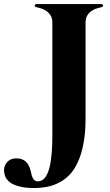

<svg xmlns="http://www.w3.org/2000/svg" viewBox="-139 -695 548 954"><path d="M286.1 -104.5Q286.1 -33.2 275.4 19.5Q265.6 73.2 247.1 111.3Q230.5 149.4 206.1 173.8Q181.6 199.2 153.3 212.9Q125 227.5 93.8 233.4Q62.5 239.3 31.2 239.3Q-16.6 239.3 -45.9 230.5Q-75.2 222.7 -90.8 210Q-107.4 196.3 -113.3 180.7Q-119.1 165 -119.1 151.4Q-119.1 126 -101.6 108.4Q-85 91.8 -57.6 91.8Q-50.8 91.8 -44.9 92.8Q-39.1 92.8 -32.2 95.7Q-20.5 99.6 -12.7 106.4Q-4.9 113.3 1 122.1Q5.9 131.8 9.8 141.6Q12.7 152.3 15.6 163.1Q16.6 169.9 18.6 176.8Q21.5 183.6 24.4 190.4Q28.3 197.3 33.2 201.2Q39.1 206.1 47.9 206.1Q63.5 206.1 76.2 196.3Q89.8 185.5 99.6 160.2Q110.4 133.8 115.2 89.8Q121.1 44.9 121.1 -23.4Q121.1 -210 121.1 -582Q121.1 -605.5 111.3 -620.1Q100.6 -634.8 87.9 -642.6Q74.2 -651.4 61.5 -654.3Q48.8 -658.2 43 -659.2Q38.1 -659.2 36.1 -662.1Q33.2 -665 33.2 -668Q34.2 -670.9 36.1 -672.9Q39.1 -674.8 43.9 -674.8Q150.4 -674.8 363.3 -674.8Q368.2 -674.8 370.1 -672.9Q373 -670.9 373 -668Q373 -667 373 -666Q373 -664.1 371.1 -662.1Q369.1 -659.2 364.3 -659.2Q358.4 -658.2 345.7 -654.3Q332 -651.4 319.3 -642.6Q305.7 -634.8 295.9 -620.1Q286.1 -605.5 286.1 -582Q286.1 -422.9 286.1 -104.5Q286.1 -104.5 286.1 -104.5Z"/></svg>

Font: Mermaid
Style: Bold
Weight: 400
Designer: Scott Simpson
Version: Version 1.001